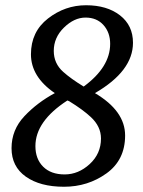

<svg xmlns="http://www.w3.org/2000/svg" viewBox="-20 -702 545 732"><path d="M189 -347Q98 -409 98 -495Q98 -581 163 -631.5Q228 -682 308 -682Q388 -682 437.5 -643.5Q487 -605 487 -539Q487 -431 342 -347Q457 -279 457 -185.5Q457 -92 386 -41Q315 10 224 10Q133 10 78.5 -28.5Q24 -67 24 -137Q24 -207 73 -259Q122 -311 189 -347ZM115 -145Q115 -96 144.5 -66.5Q174 -37 226.5 -37Q279 -37 322 -76.5Q365 -116 365 -174Q365 -220 326 -256Q296 -284 244 -316L237 -319Q115 -240 115 -145ZM400 -535Q400 -578 374.5 -606.5Q349 -635 306 -635Q263 -635 224 -597Q185 -559 185 -508Q185 -460 221 -428Q250 -402 299 -372Q400 -446 400 -535Z"/></svg>

Font: Andada
Style: Italic
Weight: 400
Italic angle: -8.29999°
Designer: Carolina Giovagnoli
Foundry: Carolina Giovagnoli
Version: Version 1.003